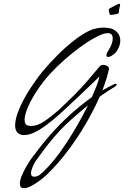

<svg xmlns="http://www.w3.org/2000/svg" viewBox="-20 -761 656 1015"><path d="M106 234Q85 234 85 210Q85 190 97 163Q107 141 119 119.5Q131 98 146 77Q196 9 244 -46Q292 -101 346 -150.5Q400 -200 466 -248Q480 -280 490.5 -307Q501 -334 506 -357Q502 -353 480 -331.5Q458 -310 418 -272L356 -214Q314 -174 285 -148.5Q256 -123 225 -100Q154 -47 109 -47Q98 -47 95 -48Q60 -56 60 -99Q60 -132 80 -181Q100 -230 134.5 -284.5Q169 -339 206 -384Q244 -430 286.5 -472Q329 -514 372 -547.5Q415 -581 451 -598Q487 -615 528 -615Q536 -615 545 -614Q554 -613 564 -611Q586 -606 601 -588.5Q616 -571 616 -546Q616 -521 599 -493Q591 -481 578 -471.5Q565 -462 555 -460H552Q543 -460 543 -467V-469Q543 -480 554 -496Q576 -530 576 -558Q576 -586 549 -586Q524 -586 473 -557Q437 -537 396.5 -506.5Q356 -476 316.5 -441Q277 -406 244 -370Q211 -334 180.5 -289Q150 -244 131 -202Q110 -156 110 -128Q110 -101 129 -97Q134 -96 138 -95.5Q142 -95 144 -95Q177 -95 213 -119Q249 -143 290 -179Q334 -220 373.5 -259.5Q413 -299 446 -338L490 -390L508 -411Q514 -418 526 -418Q538 -418 547.5 -411.5Q557 -405 556 -396Q552 -376 543.5 -347.5Q535 -319 521 -283Q541 -294 556.5 -302.5Q572 -311 583 -316Q591 -319 594 -318Q597 -318 597 -315Q597 -312 592 -306.5Q587 -301 578 -297Q567 -291 549.5 -279Q532 -267 507 -250Q477 -181 433.5 -106.5Q390 -32 337.5 37.5Q285 107 227 163Q210 179 187.5 195.5Q165 212 143.5 223Q122 234 106 234ZM161 173Q178 173 191.5 162Q205 151 212 144Q270 88 331 -5Q392 -98 445 -204Q397 -165 361 -133Q325 -101 295.5 -69.5Q266 -38 237.5 -2Q209 34 176 80Q155 108 146 140Q145 143 144.5 147Q144 151 144 156Q144 173 161 173ZM564 -682Q560 -682 557.5 -693.5Q555 -705 555 -707Q555 -713 559 -716Q577 -726 589 -732Q601 -738 606 -740Q608 -741 610 -741Q615 -741 615 -735Q615 -733 614.5 -730.5Q614 -728 613 -725Q608 -705 608 -694Q608 -691 601 -688Q593 -686 582 -684Q571 -682 564 -682Z"/></svg>

Font: Allison
Style: Regular
Weight: 400
Designer: Robert E. Leuschke
Foundry: Robert E. Leuschke
Version: Version 1.010; ttfautohint (v1.8.3)